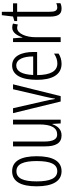

<svg xmlns="http://www.w3.org/2000/svg" viewBox="698 -1396 707 2144"><g transform="rotate(-90 1052.0 -323.5)"><path d="M380 -267C380 -443 326 -542 213 -542C98 -542 44 -445 44 -268C44 -91 101 10 213 10C326 10 380 -90 380 -267ZM99 -268C99 -416 132 -494 213 -494C294 -494 326 -413 326 -267C326 -112 291 -38 213 -38C134 -38 99 -117 99 -268Z M788 -532H735V-240C735 -103 697 -39 622 -39C570 -39 544 -84 544 -185V-532H490V-173C490 -56 526 10 613 10C681 10 718 -37 737 -92H741L746 0H788Z M991 0H1051L1183 -532H1128L1045 -175C1035 -134 1028 -96 1023 -64H1019C1013 -107 1004 -147 995 -185L916 -532H861Z M1393 -542C1286 -542 1233 -438 1233 -265C1233 -102 1286 10 1412 10C1455 10 1493 -2 1526 -23V-74C1489 -49 1453 -37 1416 -37C1329 -37 1287 -115 1286 -263H1544V-305C1544 -432 1501 -542 1393 -542ZM1393 -496C1465 -496 1495 -410 1494 -307H1287C1293 -435 1331 -496 1393 -496Z M1816 -541C1759 -541 1727 -485 1708 -427H1705L1697 -532H1655V0H1709V-279C1708 -383 1748 -486 1813 -486C1827 -486 1841 -483 1851 -478L1861 -532C1846 -539 1830 -541 1816 -541Z M2042 -38C2003 -38 1993 -67 1993 -126V-486H2087V-532H1993V-657H1955L1940 -532L1889 -517V-486H1939V-123C1939 -35 1962 10 2028 10C2053 10 2072 5 2089 -3V-49C2076 -43 2059 -38 2042 -38Z"/></g></svg>

Font: Noto Sans Kannada ExtraCondensed Light
Style: Regular
Weight: 300
Width: 2
Designer: Jelle Bosma - Monotype Design Team
Foundry: Monotype Imaging Inc.
Version: Version 2.005